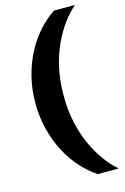

<svg xmlns="http://www.w3.org/2000/svg" viewBox="-132 -809 648 998"><g transform="rotate(-15 192.0 -310.0)"><path d="M199 -310Q199 -388 213.5 -455Q228 -522 253.5 -577.5Q279 -633 310 -675.5Q341 -718 375 -747V-750H265Q221 -721 181 -677Q141 -633 111 -576Q81 -519 64 -452Q47 -385 47 -310Q47 -235 64 -168Q81 -101 111 -44Q141 13 181 57Q221 101 265 130H375V127Q341 98 310 55.5Q279 13 253.5 -42.5Q228 -98 213.5 -165Q199 -232 199 -310Z"/></g></svg>

Font: Roboto Serif SemiCondensed
Style: Bold
Weight: 700
Width: 4
Designer: Greg Gazdowicz
Foundry: Commercial Type
Version: Version 1.007